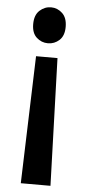

<svg xmlns="http://www.w3.org/2000/svg" viewBox="-57 -616 396 883"><g transform="rotate(5 141.0 -175.0)"><path d="M93 -354H192L211 234H74ZM143 -584Q172 -584 194.5 -563Q217 -542 217 -500Q217 -459 194.5 -438.5Q172 -418 142 -418Q112 -418 89.5 -438.5Q67 -459 67 -500Q67 -542 90 -563Q113 -584 143 -584Z"/></g></svg>

Font: Yaldevi SemiBold
Style: Regular
Weight: 600
Designer: Sol Matas, Rajitha Manaperi, Kosala Senevirathne
Foundry: Mooniak
Version: Version 1.100